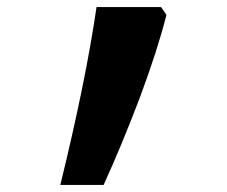

<svg xmlns="http://www.w3.org/2000/svg" viewBox="-20 -870 640 541"><path d="M449 -828Q436 -777 417.5 -719.5Q399 -662 374 -595Q324 -463 272 -349H150Q185 -492 210.5 -616.5Q236 -741 252 -850H434Z"/></svg>

Font: JuliaMono ExtraBoldItalic
Style: Regular
Weight: 800
Italic angle: -9°
Monospace: yes
Designer: cormullion
Foundry: corm
Version: Version 0.049; ttfautohint (v1.8.4)